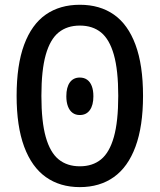

<svg xmlns="http://www.w3.org/2000/svg" viewBox="-20 -762 660 794"><path d="M310.2 11.8Q228.2 11.8 169.7 -29.7Q111.2 -71.2 79.9 -155.5Q48.7 -239.8 48.7 -365.7Q48.7 -493 79.8 -577Q111 -661 169.3 -701.7Q227.7 -742.3 310.2 -742.3Q392.7 -742.3 450.9 -701.7Q509.2 -661 540.3 -577Q571.5 -493 571.5 -365.7Q571.5 -239.8 540.3 -155.5Q509.2 -71.2 450.7 -29.7Q392.2 11.8 310.2 11.8ZM310.2 -656.2Q257.5 -656.2 222.4 -627.8Q187.3 -599.3 169.2 -535.4Q151.2 -471.5 151.2 -365.7Q151.2 -259.5 169.2 -195.5Q187.3 -131.5 222.4 -102.9Q257.5 -74.3 310.2 -74.3Q363 -74.3 397.9 -102.9Q432.8 -131.5 450.9 -195.5Q469 -259.5 469 -365.7Q469 -471.7 450.9 -535.5Q432.8 -599.3 397.9 -627.8Q363 -656.2 310.2 -656.2ZM366.2 -363.8Q366.2 -388.5 359.6 -405.9Q353 -423.3 340.4 -432.3Q327.8 -441.3 310 -441.3Q283.3 -441.3 268.8 -421.2Q254.3 -401 254.3 -363.8Q254.3 -339.7 260.9 -322.2Q267.5 -304.8 279.8 -295.6Q292.2 -286.3 310 -286.3Q337 -286.3 351.6 -306.8Q366.2 -327.2 366.2 -363.8Z"/></svg>

Font: Monaspace Neon Var ExtraLight
Style: Regular
Weight: 200
Designer: Riley Cran and the Lettermatic Team
Version: Version 1.200 (Monaspace Neon Var)